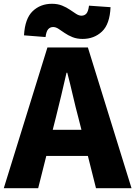

<svg xmlns="http://www.w3.org/2000/svg" viewBox="-28 -996 716 1016"><path d="M409 -790Q379 -790 355.5 -799.5Q332 -809 314 -821.5Q296 -834 281.5 -843.5Q267 -853 253 -853Q238 -853 227.5 -842Q217 -831 213 -800L99 -809Q104 -898 145 -937Q186 -976 247 -976Q277 -976 300.5 -966.5Q324 -957 342 -944.5Q360 -932 375 -922.5Q390 -913 403 -913Q419 -913 429 -924Q439 -935 443 -966L557 -958Q553 -868 511.5 -829Q470 -790 409 -790ZM-8 0 223 -745H437L668 0H480L437 -171H217L174 0ZM251 -309H403L387 -372Q372 -428 357.5 -491Q343 -554 328 -611H324Q311 -553 296 -490.5Q281 -428 267 -372Z"/></svg>

Font: Source Han Sans TC Heavy
Style: Regular
Weight: 900
Designer: Ryoko NISHIZUKA Ë•øÂ°öÊ∂ºÂ≠ê (kana, bopomofo & ideographs); Paul D. Hunt (Latin, Greek & Cyrillic); Sandoll Communicatio
Foundry: Adobe
Version: Version 2.004;hotconv 1.0.118;makeotfexe 2.5.65603